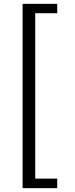

<svg xmlns="http://www.w3.org/2000/svg" viewBox="-20 -770 392 1003"><path d="M279 213V163H164V-701H279V-750H98V213Z"/></svg>

Font: GI
Style: Regular
Weight: 400
Designer: Alfredo Marco Pradil
Version: Version 1.01 2015